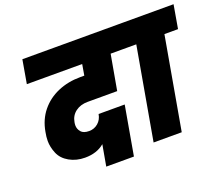

<svg xmlns="http://www.w3.org/2000/svg" viewBox="-126 -927 1335 1154"><g transform="rotate(-20 541.5 -350.5)"><path d="M397 -365Q351 -365 319.5 -341.5Q288 -318 281 -277Q279 -267 279 -257Q279 -234 294.5 -215.5Q310 -197 346 -197Q379 -197 403.5 -218Q428 -239 434 -274H601L546 39H369L393 -96Q345 -55 269 -55Q213 -55 169 -80Q125 -105 108 -146Q91 -187 91 -226Q91 -252 97 -282Q110 -357 153.5 -410.5Q197 -464 262.5 -492Q328 -520 406 -520H432L444 -590H90L116 -740H756L729 -590H626L586 -365Z M686 0 790 -590H702L728 -740H1083L1057 -590H970L866 0Z"/></g></svg>

Font: Fz Poppins ExtBd
Style: Italic
Weight: 800
Italic angle: -10°
Designer: Ninad Kale (Devanagari), Jonny Pinhorn (Latin)
Foundry: Indian Type Foundry
Version: Vit hóa bi Vntype.Com & FontZin.Com